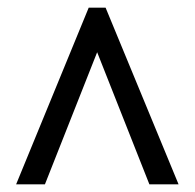

<svg xmlns="http://www.w3.org/2000/svg" viewBox="-20 -734 508 500"><path d="M22 -254 211 -714H255L445 -254H369L233 -598L97 -254Z"/></svg>

Font: Noto Serif Hebrew Condensed Black
Style: Regular
Weight: 900
Width: 3
Designer: Monotype Design Team
Foundry: Monotype Imaging Inc.
Version: Version 2.004; ttfautohint (v1.8.4.7-5d5b)